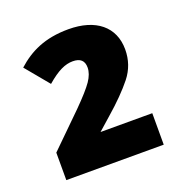

<svg xmlns="http://www.w3.org/2000/svg" viewBox="-89 -933 566 596"><g transform="rotate(-20 194.0 -635.0)"><path d="M354 -520H183.1L225.1 -557.1C261.7 -588.9 290.5 -618.2 311.5 -644.5C332.5 -670.9 342.8 -701.2 342.8 -734.9C342.8 -809.6 288.6 -854 198.2 -854C119.6 -854 68.8 -828.6 25.9 -790L89.8 -712.9C126.5 -744.6 151.9 -755.9 176.8 -755.9C201.7 -755.9 213.9 -744.6 213.9 -722.2C213.9 -708 208.5 -693.4 198.2 -678.2C187.5 -662.6 168 -640.6 139.2 -611.8L32.2 -506.8V-416H354Z"/></g></svg>

Font: Noto Reveo Sans
Style: Regular
Weight: 800
Designer: Monotype Design Team
Foundry: Monotype Imaging Inc.
Version: Version 2.007